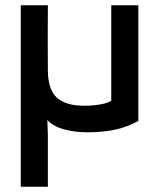

<svg xmlns="http://www.w3.org/2000/svg" viewBox="-20 -490 607 730"><path d="M403 -470H506V-30Q464 -7 418 3Q372 13 312 13Q263 13 222 1.5Q181 -10 160 -34L162 24V220H59V-470H162Q161 -345 162 -220Q163 -148 197 -118Q231 -88 300 -88Q332 -88 361 -93Q390 -98 403 -107Z"/></svg>

Font: Kreadon Light
Style: Bold
Weight: 600
Designer: Reiya WATANABE
Foundry: StudioGnu
Version: Version 1.003; ttfautohint (v1.8.4.7-5d5b);gftools[0.9.32]